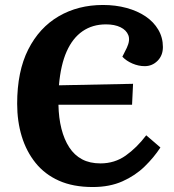

<svg xmlns="http://www.w3.org/2000/svg" viewBox="-20 -738 698 772"><path d="M490 -546Q504 -576 496 -596.5Q488 -617 464.5 -628.5Q441 -640 406 -640Q352 -640 312 -612.5Q272 -585 248 -531Q224 -477 217 -395L515 -401L511 -317H215Q216 -264 227 -220.5Q238 -177 258.5 -145.5Q279 -114 310 -97.5Q341 -81 384 -81Q441 -81 485.5 -112.5Q530 -144 568 -194L625 -145Q599 -105 561.5 -68.5Q524 -32 472.5 -9Q421 14 353 14Q274 14 217 -11.5Q160 -37 123 -83Q86 -129 67.5 -189.5Q49 -250 49 -321Q49 -451 93.5 -539Q138 -627 216 -672.5Q294 -718 394 -718Q445 -718 489 -706Q533 -694 565.5 -672Q598 -650 616.5 -618.5Q635 -587 635 -549Q635 -515 613.5 -493.5Q592 -472 562 -472Q537 -472 512.5 -482.5Q488 -493 472 -510Z"/></svg>

Font: Literata 18pt
Style: Bold Italic
Weight: 700
Italic angle: -2°
Designer: Latin by Veronika Burian and Jose Scaglione. Greek by Irene Vlachou. Cyrillic by Vera Evstafieva
Foundry: TypeTogether
Version: Version 3.103;gftools[0.9.29]